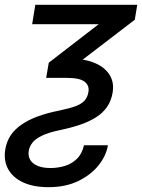

<svg xmlns="http://www.w3.org/2000/svg" viewBox="-31 -566 594 803"><path d="M116.7 -545.9H543L532.7 -483.4L215.3 -240.2H162.1L172.9 -303.7L381.8 -464.8H103.5ZM89.4 64Q84 98.1 108.6 117.4Q133.3 136.7 180.7 136.7Q210.4 136.7 239.5 128.2Q268.6 119.6 290.3 98.6Q312 77.6 320.3 41.5H420.4Q413.1 85.4 381.1 125.5Q349.1 165.5 296.1 191.2Q243.2 216.8 171.9 216.8Q108.9 216.8 65.7 196.8Q22.5 176.8 2.9 140.9Q-16.6 105 -8.8 58.1Q-3.4 26.4 12.9 1.2Q29.3 -23.9 57.4 -43.7Q85.4 -63.5 125 -78.4Q164.6 -93.3 216.3 -103.5Q259.3 -112.3 284.7 -121.8Q310.1 -131.3 322.8 -145.5Q335.4 -159.7 338.9 -181.6Q343.3 -209 322.5 -224.6Q301.8 -240.2 249.5 -240.2H210L229.5 -320.3H263.2Q324.2 -320.3 366.2 -302.2Q408.2 -284.2 427.7 -252.2Q447.3 -220.2 439.9 -178.2Q434.1 -144 416.7 -118.9Q399.4 -93.8 371.1 -75.7Q342.8 -57.6 304.9 -44.7Q267.1 -31.7 220.2 -22Q170.9 -11.7 143.3 2Q115.7 15.6 104 31.5Q92.3 47.4 89.4 64Z"/></svg>

Font: Inter
Style: Italic
Weight: 400
Italic angle: -9.3988°
Designer: Rasmus Andersson
Foundry: rsms
Version: Version 4.001;git-66647c0bb